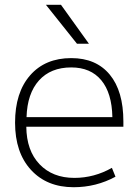

<svg xmlns="http://www.w3.org/2000/svg" viewBox="-20 -773 584 803"><path d="M302 -590 172 -753H235L352 -590ZM91 -283H450Q448 -384 403.5 -437.5Q359 -491 278 -491Q192 -491 143 -436.5Q94 -382 91 -283ZM90 -243Q91 -143 145.5 -86Q200 -29 291 -29Q374 -29 448 -71L463 -34Q382 10 288 10Q176 10 109.5 -62.5Q43 -135 43 -260Q43 -386 106 -458Q169 -530 278 -530Q382 -530 439 -461Q496 -392 496 -265V-243Z"/></svg>

Font: M PLUS 1p Light
Style: Regular
Weight: 300
Version: Version 1.061